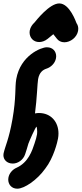

<svg xmlns="http://www.w3.org/2000/svg" viewBox="-38 -957 481 1132"><path d="M192.7 -709.1C207.4 -709.1 225.6 -713.9 243.2 -728.2L276.4 -755.4L297.9 -728.1C306.8 -716.5 322 -707.7 341.6 -707.7C376.8 -707.7 415.5 -736.2 422.4 -775.4C423.1 -779.2 423.4 -783.2 423.4 -787.2C423.4 -798.1 420.7 -809.7 413.2 -820.4C410.1 -827.5 372.7 -936.8 311.4 -936.8C253.2 -936.8 175.4 -836.1 164.4 -823.2C153.6 -813.8 140.9 -796.5 137.4 -777.1C136.8 -773.2 136.4 -769.4 136.4 -765.7C136.4 -735.1 158.4 -709.1 192.7 -709.1ZM35.5 -254.2C14.4 -134.7 -7 -96.9 -16.6 -53.9L-17.1 -51C-17.6 -47.9 -17.9 -44.9 -17.9 -41.9C-17.9 -15 3.6 7.3 37.6 7.3C67 7.3 99.4 -13.8 110.3 -48C116.2 -67.2 122.9 -85.6 129.6 -110.6C137.5 -131.6 167.1 -198.7 176.9 -210.5C180.1 -205.1 181.3 -191.3 181.3 -180.1C181.3 -174.1 181 -168.8 180.4 -165.9C177.7 -150.3 173.5 -133.8 165.8 -111.7C152.1 -70 129.8 0.3 59.5 32.1C37.3 41.7 16.4 63.3 11.6 90.5C10.9 94.2 10.6 97.9 10.6 101.6C10.6 129.9 29.6 155.5 64.2 155.5C104.7 155.5 180.4 105.4 229.1 36.7C278.4 -26.7 300.6 -120.3 304.2 -140.6C305.9 -150.7 306.8 -160.6 306.8 -170.1C306.8 -238.8 261.8 -290.7 191.9 -290.7C185.5 -290.7 179.6 -290.5 168.3 -288.3C180.3 -378.4 182.1 -464.6 186.6 -490.2C193.9 -531.4 216.1 -545.6 235.6 -552.1C260.6 -559.7 286.7 -582.9 292.2 -614.1C292.9 -617.8 293.2 -621.6 293.2 -625.2C293.2 -653.7 273.4 -678.2 239.4 -678.2H236.7C206.1 -678.2 82.7 -631.5 57.8 -490.5C49.3 -442.4 58.1 -382.2 35.5 -254.2Z"/></svg>

Font: TudorRose
Style: BoldOblique
Weight: 500
Version: Version 001.000